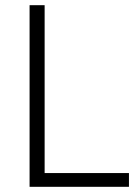

<svg xmlns="http://www.w3.org/2000/svg" viewBox="-20 -720 539 740"><path d="M94 0H477V-53H152V-700H94Z"/></svg>

Font: Uncut Sans Light
Style: Regular
Weight: 300
Designer: Kasper Nordkvist
Foundry: UNCUT.wtf
Version: Version 1.304;Glyphs 3.2 (3246)